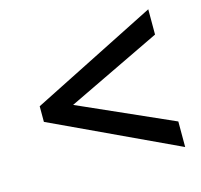

<svg xmlns="http://www.w3.org/2000/svg" viewBox="-78 -686 682 653"><g transform="rotate(-15 262.5 -359.5)"><path d="M497 -117 55 -324V-379L497 -602V-513L166 -354L497 -207Z"/></g></svg>

Font: Noto Sans SemiCondensed Medium
Style: Italic
Weight: 500
Width: 4
Italic angle: -12°
Designer: Monotype Design Team
Foundry: Monotype Imaging Inc.
Version: Version 2.013; ttfautohint (v1.8.4.7-5d5b)